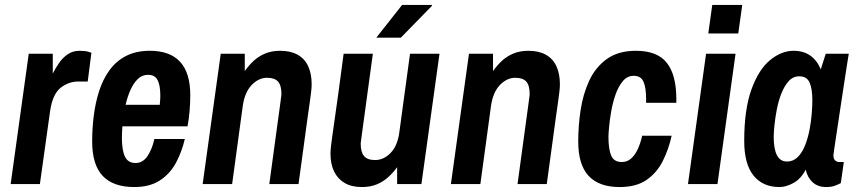

<svg xmlns="http://www.w3.org/2000/svg" viewBox="-20 -743 3458 775"><path d="M23 0 96 -526H193V-446Q204 -468 218.5 -489Q233 -510 253.5 -524Q274 -538 301 -538Q324 -538 336.5 -534Q349 -530 349 -530L334 -414H296Q257 -414 224.5 -388.5Q192 -363 182 -293L141 0Z M522 12Q437 12 394.5 -33Q352 -78 352 -172Q352 -224 358.5 -276Q365 -328 380 -375Q395 -422 421.5 -459Q448 -496 488.5 -517Q529 -538 585 -538Q666 -538 707 -493.5Q748 -449 748 -359Q748 -330 745.5 -297.5Q743 -265 737 -233H474Q473 -217 472.5 -204.5Q472 -192 472 -187Q472 -136 484.5 -110.5Q497 -85 527 -85Q557 -85 576 -114Q595 -143 603 -182H726Q714 -130 690 -85.5Q666 -41 625 -14.5Q584 12 522 12ZM487 -320H625Q627 -342 627 -348.5Q627 -355 627 -359Q627 -399 616 -420Q605 -441 578 -441Q553 -441 535.5 -423.5Q518 -406 506 -378.5Q494 -351 487 -320Z M798 0 871 -526H968V-456Q984 -479 1004 -497.5Q1024 -516 1050.5 -527Q1077 -538 1111 -538Q1153 -538 1181.5 -522Q1210 -506 1224 -475.5Q1238 -445 1238 -403Q1238 -396 1237.5 -389Q1237 -382 1235.5 -369Q1234 -356 1230.5 -331Q1227 -306 1221 -264Q1215 -222 1206.5 -157.5Q1198 -93 1185 0H1067Q1079 -87 1087 -147Q1095 -207 1100.5 -246Q1106 -285 1109 -308Q1112 -331 1113.5 -342Q1115 -353 1115.5 -357Q1116 -361 1116 -363Q1116 -398 1102.5 -413.5Q1089 -429 1058 -429Q1024 -429 996 -400Q968 -371 960 -316L917 0Z M1441 12Q1399 12 1371 -4.5Q1343 -21 1328.5 -51Q1314 -81 1314 -123Q1314 -130 1314.5 -137Q1315 -144 1316.5 -157Q1318 -170 1321.5 -195Q1325 -220 1331 -262Q1337 -304 1346 -368.5Q1355 -433 1367 -526H1485Q1473 -440 1465 -379.5Q1457 -319 1451.5 -280Q1446 -241 1443 -218Q1440 -195 1438.5 -184Q1437 -173 1436.5 -169Q1436 -165 1436 -163Q1436 -129 1449.5 -113Q1463 -97 1494 -97Q1529 -97 1557 -126Q1585 -155 1592 -210L1635 -526H1754L1681 0H1583V-68Q1567 -46 1546.5 -27.5Q1526 -9 1500 1.5Q1474 12 1441 12ZM1499 -591 1603 -723H1723L1724 -720L1598 -591Z M1800 0 1873 -526H1970V-456Q1986 -479 2006 -497.5Q2026 -516 2052.5 -527Q2079 -538 2113 -538Q2155 -538 2183.5 -522Q2212 -506 2226 -475.5Q2240 -445 2240 -403Q2240 -396 2239.5 -389Q2239 -382 2237.5 -369Q2236 -356 2232.5 -331Q2229 -306 2223 -264Q2217 -222 2208.5 -157.5Q2200 -93 2187 0H2069Q2081 -87 2089 -147Q2097 -207 2102.5 -246Q2108 -285 2111 -308Q2114 -331 2115.5 -342Q2117 -353 2117.5 -357Q2118 -361 2118 -363Q2118 -398 2104.5 -413.5Q2091 -429 2060 -429Q2026 -429 1998 -400Q1970 -371 1962 -316L1919 0Z M2481 12Q2398 12 2356 -33Q2314 -78 2314 -172Q2314 -234 2323.5 -298Q2333 -362 2358 -416.5Q2383 -471 2429 -504.5Q2475 -538 2547 -538Q2633 -538 2671.5 -489.5Q2710 -441 2710 -343V-328H2588V-343Q2588 -389 2577.5 -413Q2567 -437 2538 -437Q2512 -437 2494 -415.5Q2476 -394 2464.5 -361Q2453 -328 2447 -293Q2441 -258 2438.5 -230Q2436 -202 2436 -191Q2436 -141 2447 -115Q2458 -89 2490 -89Q2512 -89 2528 -103.5Q2544 -118 2555 -142.5Q2566 -167 2572 -195H2691Q2679 -140 2655 -92.5Q2631 -45 2589.5 -16.5Q2548 12 2481 12Z M2757 0 2830 -526H2949L2876 0ZM2839 -608 2855 -723H2976L2960 -608Z M3126 12Q3059 12 3021.5 -34.5Q2984 -81 2984 -174Q2984 -301 3013 -381.5Q3042 -462 3088 -500Q3134 -538 3183 -538Q3224 -538 3251.5 -518Q3279 -498 3293 -463L3313 -526H3406Q3406 -526 3402.5 -504.5Q3399 -483 3393.5 -447Q3388 -411 3381.5 -368.5Q3375 -326 3368.5 -282.5Q3362 -239 3356.5 -202.5Q3351 -166 3347.5 -142.5Q3344 -119 3344 -117Q3344 -102 3351 -95.5Q3358 -89 3368 -89H3386L3374 -4Q3365 1 3350.5 6.5Q3336 12 3315 12Q3282 12 3261 -6.5Q3240 -25 3232 -58Q3213 -21 3183 -4.5Q3153 12 3126 12ZM3157 -91Q3182 -91 3200 -109Q3218 -127 3229.5 -156Q3241 -185 3247.5 -218.5Q3254 -252 3256.5 -284Q3259 -316 3259 -338Q3259 -384 3248 -409.5Q3237 -435 3206 -435Q3181 -435 3163.5 -415.5Q3146 -396 3134 -365.5Q3122 -335 3115.5 -301Q3109 -267 3106 -237Q3103 -207 3103 -190Q3103 -142 3116 -116.5Q3129 -91 3157 -91Z"/></svg>

Font: Archivo Narrow
Style: Bold Italic
Weight: 700
Italic angle: -8°
Designer: Hector Gatti
Foundry: Omnibus-Type
Version: Version 3.002